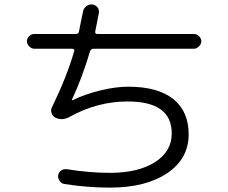

<svg xmlns="http://www.w3.org/2000/svg" viewBox="-20 -815 1040 875"><path d="M136.7 -592.8Q124 -592.8 113.3 -603.5Q102.5 -614.3 102.5 -627Q102.5 -639.6 112.8 -649.9Q123 -660.2 136.7 -660.2H326.2Q337.9 -660.2 339.8 -670.9Q354.5 -746.1 358.4 -761.7Q360.4 -776.4 372.6 -786.1Q384.8 -795.9 400.4 -794.9Q415 -793 423.8 -782.2Q432.6 -771.5 430.7 -755.9Q424.8 -722.7 414.1 -671.9Q412.1 -660.2 422.9 -660.2H863.3Q877 -660.2 887.2 -649.9Q897.5 -639.6 897.5 -627Q897.5 -614.3 886.7 -603.5Q876 -592.8 863.3 -592.8H406.2Q395.5 -592.8 390.6 -582Q355.5 -462.9 307.6 -360.4V-358.4H310.5Q367.2 -385.7 437 -402.8Q506.8 -419.9 563.5 -419.9Q699.2 -419.9 769.5 -363.8Q839.8 -307.6 839.8 -203.1Q839.8 -91.8 742.2 -25.9Q644.5 40 480.5 40Q377.9 40 272.5 23.4Q259.8 21.5 251.5 9.3Q243.2 -2.9 245.1 -16.6Q247.1 -29.3 258.3 -37.6Q269.5 -45.9 284.2 -43.9Q387.7 -27.3 480.5 -27.3Q610.4 -27.3 686.5 -76.2Q762.7 -125 762.7 -207Q762.7 -353.5 559.6 -352.5Q422.9 -352.5 294.9 -281.2Q264.6 -264.6 233.4 -278.3Q220.7 -284.2 215.3 -298.8Q210 -313.5 216.8 -326.2Q286.1 -468.8 318.4 -583Q320.3 -586.9 317.4 -589.8Q314.5 -592.8 309.6 -592.8Z"/></svg>

Font: Rounded-X Mgen+ 1m regular
Style: Regular
Weight: 400
Designer: [Source Han Sans]
Ryoko NISHIZUKA  (kana & ideographs); Paul D. Hunt (Latin, Greek & Cyrillic); Wenlong ZHANG  (bopomofo
Version: Version 1.059.20150602